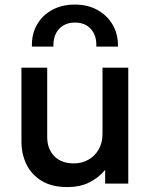

<svg xmlns="http://www.w3.org/2000/svg" viewBox="-20 -784 644 820"><path d="M267.6 15Q201.2 15 157.7 -11.7Q114.2 -38.4 92.9 -82.3Q71.6 -126.2 71.6 -178.4V-495H181.6V-199.1Q181.6 -148.1 211.7 -117.2Q241.8 -86.2 295.6 -86.2Q330.2 -86.2 358 -102.1Q385.7 -117.9 401.8 -146.3Q417.8 -174.8 417.8 -212.2V-495H527.8V0H429.1V-58.5Q400.1 -23.6 360.2 -4.3Q320.2 15 267.6 15ZM116.3 -585Q114.7 -637.5 137.6 -678.1Q160.6 -718.7 202.6 -741.6Q244.6 -764.5 300.3 -764.5Q354.6 -764.5 396.5 -741.2Q438.4 -718 461.7 -677.4Q485 -636.8 483.7 -585H391.2Q393.6 -631.3 368.7 -659.5Q343.8 -687.6 300.3 -687.6Q256.8 -687.6 231.6 -659.5Q206.4 -631.3 208.2 -585Z"/></svg>

Font: Geologica Thin
Style: Regular
Weight: 100
Version: Version 1.010;gftools[0.9.28]